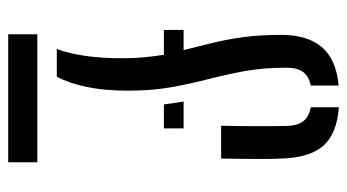

<svg xmlns="http://www.w3.org/2000/svg" viewBox="-209 -637 846 468"><g transform="rotate(90 214.0 -403.0)"><path d="M99.5 -118.5Q110.5 -148 116.2 -187.8Q122 -227.5 122 -279Q122 -308 119.5 -332.8Q117 -357.5 113.5 -379.5H53V-427.5H102Q94 -461.5 85.2 -495.8Q76.5 -530 70.8 -571.2Q65 -612.5 65 -666Q65 -728.5 94.5 -764Q124 -799.5 188.5 -805.5V-737.5Q166 -733 155.5 -718.8Q145 -704.5 145 -678Q145 -623 153.2 -577.2Q161.5 -531.5 172.8 -488.2Q184 -445 192.5 -397.8Q201 -350.5 201 -292.5Q201 -235 192 -191.8Q183 -148.5 167 -118.5ZM63.5 0V-71H375.5V0ZM234.5 -379.5Q233 -392 231.2 -404Q229.5 -416 227.5 -427.5H293V-379.5ZM286.5 -519Q287 -535.5 287.2 -556.5Q287.5 -577.5 287.5 -599.5Q287.5 -621.5 287.5 -642Q287.5 -662.5 287 -678Q286.5 -704.5 275.8 -718.8Q265 -733 241.5 -737.5V-806Q306.5 -801 335.5 -767.8Q364.5 -734.5 366.5 -665.5Q367.5 -641.5 367.5 -619.5Q367.5 -597.5 367.2 -573.2Q367 -549 366.5 -519Z"/></g></svg>

Font: Big Shoulders Stencil Text Thin
Style: Regular
Weight: 400
Version: Version 2.001